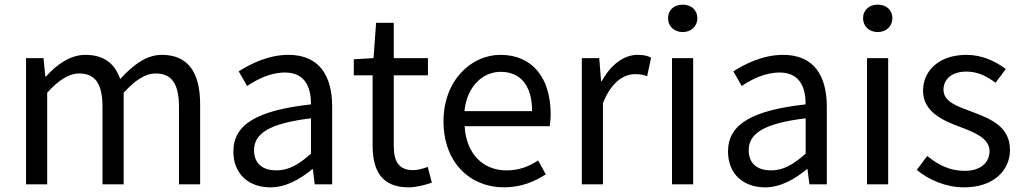

<svg xmlns="http://www.w3.org/2000/svg" viewBox="-20 -793 4401 826"><path d="M92 0H183V-394C233 -450 279 -477 320 -477C389 -477 421 -434 421 -332V0H512V-394C563 -450 607 -477 649 -477C718 -477 750 -434 750 -332V0H841V-344C841 -483 788 -557 676 -557C610 -557 553 -514 497 -453C475 -517 430 -557 347 -557C282 -557 225 -516 178 -464H175L167 -543H92Z M1143 13C1210 13 1271 -22 1323 -65H1326L1334 0H1409V-334C1409 -468 1353 -557 1221 -557C1134 -557 1057 -518 1007 -486L1043 -423C1086 -452 1143 -481 1206 -481C1295 -481 1318 -414 1318 -344C1087 -318 984 -259 984 -141C984 -43 1052 13 1143 13ZM1169 -60C1115 -60 1073 -85 1073 -147C1073 -217 1135 -262 1318 -284V-132C1265 -85 1222 -60 1169 -60Z M1738 13C1771 13 1807 3 1838 -7L1820 -75C1802 -68 1777 -61 1758 -61C1695 -61 1674 -99 1674 -166V-469H1821V-543H1674V-695H1598L1587 -543L1502 -538V-469H1583V-168C1583 -59 1622 13 1738 13Z M2148 13C2222 13 2280 -12 2328 -43L2295 -103C2255 -76 2212 -60 2159 -60C2056 -60 1985 -134 1979 -250H2345C2347 -263 2349 -282 2349 -302C2349 -457 2271 -557 2133 -557C2007 -557 1888 -447 1888 -271C1888 -92 2004 13 2148 13ZM1978 -315C1989 -422 2057 -484 2134 -484C2219 -484 2269 -425 2269 -315Z M2483 0H2574V-349C2610 -442 2666 -474 2711 -474C2733 -474 2746 -472 2764 -465L2781 -545C2764 -554 2747 -557 2723 -557C2662 -557 2607 -513 2569 -444H2566L2558 -543H2483Z M2871 0H2962V-543H2871ZM2917 -655C2953 -655 2980 -680 2980 -714C2980 -751 2953 -773 2917 -773C2881 -773 2854 -751 2854 -714C2854 -680 2881 -655 2917 -655Z M3271 13C3338 13 3399 -22 3451 -65H3454L3462 0H3537V-334C3537 -468 3481 -557 3349 -557C3262 -557 3185 -518 3135 -486L3171 -423C3214 -452 3271 -481 3334 -481C3423 -481 3446 -414 3446 -344C3215 -318 3112 -259 3112 -141C3112 -43 3180 13 3271 13ZM3297 -60C3243 -60 3201 -85 3201 -147C3201 -217 3263 -262 3446 -284V-132C3393 -85 3350 -60 3297 -60Z M3710 0H3801V-543H3710ZM3756 -655C3792 -655 3819 -680 3819 -714C3819 -751 3792 -773 3756 -773C3720 -773 3693 -751 3693 -714C3693 -680 3720 -655 3756 -655Z M4127 13C4255 13 4325 -60 4325 -148C4325 -251 4238 -283 4159 -313C4098 -336 4039 -355 4039 -407C4039 -449 4070 -485 4138 -485C4187 -485 4225 -465 4263 -437L4307 -496C4264 -529 4205 -557 4138 -557C4020 -557 3951 -489 3951 -403C3951 -311 4037 -274 4113 -246C4173 -223 4237 -198 4237 -143C4237 -96 4202 -58 4130 -58C4065 -58 4016 -84 3969 -122L3924 -62C3976 -19 4050 13 4127 13Z"/></svg>

Font: Noto Sans Japanese Regular
Style: Regular
Weight: 400
Designer: Ryoko NISHIZUKA (kana & ideographs); Paul D. Hunt (Latin, Greek & Cyrillic); Wenlong ZHANG (bopomofo); Sandoll Communica
Foundry: Adobe Systems Incorporated
Version: Version 1.000;PS 1;hotconv 1.0.78;makeotf.lib2.5.61930